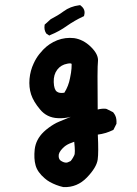

<svg xmlns="http://www.w3.org/2000/svg" viewBox="-20 -597 540 759"><path d="M230.5 142.6Q215.3 139.2 202.1 134Q189 128.9 177.5 122.6Q166 116.2 156.7 107.9Q127.9 83.5 120.6 56.2Q113.3 30.3 117.2 -6.8Q119.6 -26.4 128.4 -43.5Q137.2 -60.5 152.3 -75.2Q162.1 -84.5 172.4 -92Q182.6 -99.6 192.9 -105.7Q203.1 -111.8 213.9 -116.2Q237.3 -126 260.3 -135.3Q235.8 -128.4 208.5 -129.9Q165 -131.8 138.2 -164.6Q112.3 -195.3 103 -223.6Q93.8 -252 96.7 -285.2Q99.6 -317.9 113.3 -346.7Q117.7 -356.4 123.3 -365.7Q128.9 -375 135.7 -383.5Q142.6 -392.1 150.4 -400.4Q174.3 -425.3 206.5 -438Q238.8 -450.2 272.9 -446.3Q290.5 -443.8 307.1 -435.3Q323.7 -426.8 338.9 -412.1Q370.6 -381.3 367.2 -353.5Q364.3 -332.5 366.2 -164.1Q383.8 -168.5 398.4 -167L400.4 -166.5L401.9 -166L425.3 -154.3L427.2 -153.3L428.2 -151.9Q433.1 -146 436 -139.4Q439 -132.8 439.9 -125.2Q440.9 -117.7 440.4 -109.4V-107.4L439.5 -106L429.7 -86.4L428.2 -83.5L424.8 -82Q411.6 -75.7 397 -71.3Q382.3 -66.9 366.7 -64.9Q370.1 5.9 366.2 33.7Q361.8 64.9 323.7 104.5Q285.2 144.5 231.9 142.6H231ZM259.3 39.6Q261.7 36.6 264.2 33.2Q266.6 29.8 268.8 25.9Q271 22 273.4 17.1Q275.9 12.7 275.9 -0.5Q275.9 -13.7 273.4 -36.6Q263.2 -33.2 254.9 -29.5Q246.6 -25.9 240.2 -21.5Q233.9 -17.1 228.5 -11.7Q210.9 5.9 211.9 20Q212.4 33.2 220.7 38.6Q231.4 45.4 240.2 45.9Q243.2 46.4 248 44.7Q252.9 43 259.3 39.6ZM234.4 -230.5Q251 -256.8 256.8 -288.1Q259.3 -299.3 260.7 -309.1Q262.2 -318.8 262.7 -326.7Q263.2 -334.5 263.2 -340.8Q263.2 -342.3 263.2 -342.8Q263.2 -343.3 262.7 -344.5Q262.2 -345.7 261 -345.9Q259.8 -346.2 258.1 -346.4Q256.3 -346.7 253.2 -346.4Q250 -346.2 246.1 -345.2Q221.2 -340.8 206.5 -321.8Q191.4 -302.2 192.4 -272.5Q193.4 -243.2 204.6 -234.9Q214.8 -227.1 234.4 -230.5ZM170.4 -459.5 164.6 -463.4 162.6 -464.8 161.6 -466.8Q153.8 -479.5 156.2 -496.6L156.7 -500L159.7 -502.4L179.2 -520L180.2 -521L181.2 -521.5Q194.3 -528.3 207 -535.9Q219.7 -543.5 231.4 -552.2Q257.8 -571.8 293 -576.2L296.9 -576.7L299.8 -574.2Q318.8 -559.6 313 -537.6L312 -533.2L307.6 -531.2Q291 -523.4 275.4 -514.4Q259.8 -505.4 245.1 -495.1Q213.9 -472.7 179.7 -459L174.8 -456.5Z"/></svg>

Font: NaikaiFont
Style: Bold
Weight: 700
Version: Version 1.89